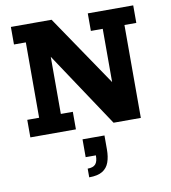

<svg xmlns="http://www.w3.org/2000/svg" viewBox="-91 -661 890 998"><g transform="rotate(-10 354.0 -162.5)"><path d="M33.7 0V-92.6H96.3V-490.4H33.7V-583H248.5L502.2 -209.3V-490.4H439.6V-583H679.4V-490.4H616.8V0H472.9L210.9 -394.1V-92.6H274.2V0ZM299 257.6V211.7Q327.6 211.7 340.3 197.9Q353 184.1 353 151.1H299V57H414.8V131Q414.8 169.6 404.5 198.3Q394.2 227 369.3 242.3Q344.3 257.6 299 257.6Z"/></g></svg>

Font: Rokkitt SemiBold
Style: Regular
Weight: 600
Designer: Vernon Adams
Foundry: Vernon Adams
Version: Version 3.103